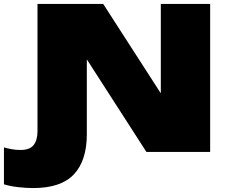

<svg xmlns="http://www.w3.org/2000/svg" viewBox="-130 -770 1145 973"><path d="M60 -750H393L685 -297V-750H935V0H612L310 -469V-90Q310 44 244.5 113.5Q179 183 39 183Q3 183 -37.5 178.5Q-78 174 -110 164V-23Q-93 -18 -71.5 -14Q-50 -10 -26 -10Q21 -10 40.5 -35Q60 -60 60 -105Z"/></svg>

Font: Bounded
Style: Regular
Weight: 900
Designer: Vlad Churkin
Version: Version 1.0